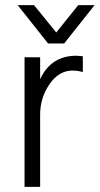

<svg xmlns="http://www.w3.org/2000/svg" viewBox="-20 -731 390 751"><path d="M231 -561H168L49 -711H113L200 -604L286 -711H350ZM137 0H76V-507H137V-421Q179 -513 279 -513Q286 -513 304 -511V-449Q284 -455 264 -455Q210 -455 173.5 -401.5Q137 -348 137 -283Z"/></svg>

Font: Hind Colombo Light
Style: Regular
Weight: 300
Designer: Jyotish Sonowal, Aditi Pimprikar
Foundry: Indian Type Foundry
Version: Version 1.000;PS 1.0;hotconv 1.0.86;makeotf.lib2.5.63406; tt